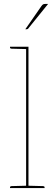

<svg xmlns="http://www.w3.org/2000/svg" viewBox="-20 -958 269 978"><path d="M113 0V-720H125V0ZM31 0V-5Q31 -7 33.5 -8.5Q36 -10 38 -10L115 -12L116 0ZM122 0 123 -12 200 -10Q202 -10 204.5 -8.5Q207 -7 207 -5V0ZM116 -720 115 -708 38 -710Q36 -710 33.5 -711.5Q31 -713 31 -715V-720ZM109 -809 191 -927Q196 -934 200 -936Q204 -938 212 -938H225L124 -813Q123 -811 120.5 -810Q118 -809 116 -809Z"/></svg>

Font: Aleo Thin
Style: Regular
Weight: 250
Designer: Alessio Laiso
Foundry: Alessio Laiso
Version: Version 2.001;gftools[0.9.29]